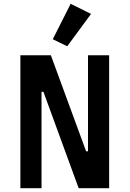

<svg xmlns="http://www.w3.org/2000/svg" viewBox="-20 -988 680 1008"><path d="M208 -506H198V0H87V-698H247L432 -194H442V-698H553V0H393ZM333 -745 257 -782 351 -968 458 -915Z"/></svg>

Font: Writer SemiBold
Style: Regular
Weight: 600
Monospace: yes
Designer: Mike Abbink, Paul van der Laan, Pieter van Rosmalen
Foundry: Bold Monday
Version: Version 2.001 2020